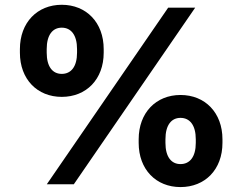

<svg xmlns="http://www.w3.org/2000/svg" viewBox="-20 -759 998 791"><path d="M234.4 -359.9C335.4 -359.9 407.2 -432.1 407.2 -542V-556.6C407.2 -666.5 335.4 -739.3 234.4 -739.3C133.8 -739.3 62 -666.5 62 -556.6V-542C62 -432.1 133.8 -359.9 234.4 -359.9ZM234.4 -454.6C196.8 -454.6 172.4 -483.9 172.4 -542V-556.6C172.4 -615.2 196.8 -645 234.4 -645C272.5 -645 297.4 -615.2 297.4 -556.6V-542C297.4 -483.9 272.5 -454.6 234.4 -454.6ZM172.9 0H284.2L784.2 -727.5H672.9ZM723.6 11.7C824.7 11.7 896.5 -60.5 896.5 -170.4V-185.1C896.5 -294.9 824.7 -367.7 723.6 -367.7C623 -367.7 551.3 -294.9 551.3 -185.1V-170.4C551.3 -60.5 623 11.7 723.6 11.7ZM723.6 -83C686 -83 661.6 -112.3 661.6 -170.4V-185.1C661.6 -243.7 686 -273.4 723.6 -273.4C761.7 -273.4 786.6 -243.7 786.6 -185.1V-170.4C786.6 -112.3 761.7 -83 723.6 -83Z"/></svg>

Font: Raveo Display
Style: Bold
Weight: 700
Designer: Jakub Foglar, Rasmus Andersson (Inter)
Foundry: Jakubfoglar.com
Version: Version 1.100;Glyphs 3.2.3 (3260)